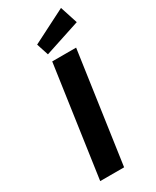

<svg xmlns="http://www.w3.org/2000/svg" viewBox="-245 -1048 906 1113"><g transform="rotate(-30 207.5 -491.5)"><path d="M72 0 178 -740H338L232 0ZM177 -788 151 -868 377 -983 415 -866Z"/></g></svg>

Font: Lexend
Style: Bold Italic
Weight: 700
Italic angle: -8.13011°
Designer: Bonnie Shaver-Troup, Thomas Jockin
Foundry: Lexend
Version: Version 1.007